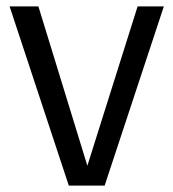

<svg xmlns="http://www.w3.org/2000/svg" viewBox="-20 -580 542 600"><path d="M492 -560 307 0H195L10 -560H100L253 -62L410 -560Z"/></svg>

Font: Carrois Gothic SC
Style: Regular
Weight: 400
Designer: Ralph du Carrois
Foundry: Ralph du Carrois
Version: Version 1.001